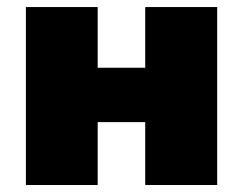

<svg xmlns="http://www.w3.org/2000/svg" viewBox="-20 -530 696 550"><path d="M54.2 0V-509.8H259.8V-335.9H396V-509.8H602.1V0H396V-180.2H259.8V0Z"/></svg>

Font: Mulish ExtraBlack
Style: Regular
Weight: 1000
Designer: Vernon Adams
Foundry: Vernon Adams
Version: Version 3.603; ttfautohint (v1.8.3)